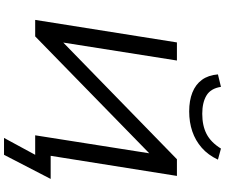

<svg xmlns="http://www.w3.org/2000/svg" viewBox="-102 -862 1119 955"><g transform="rotate(90 457.5 -384.5)"><path d="M666 155 750 0H653L743 -571V-568L161 0H79L191 -705H281L191 -135L190 -138L772 -705H855L755 -77H870L750 155ZM534 -766Q480 -766 440 -782Q400 -798 377 -829.5Q354 -861 350 -909L412 -924Q420 -873 455 -852Q490 -831 546 -831Q605 -831 646.5 -852.5Q688 -874 719 -924L774 -909Q751 -860 715 -828.5Q679 -797 633.5 -781.5Q588 -766 534 -766Z"/></g></svg>

Font: Nunito Sans 7pt SemiExpanded
Style: Italic
Weight: 400
Width: 6
Italic angle: -9°
Designer: Vernon Adams
Foundry: Vernon Adams
Version: Version 3.101;gftools[0.9.27]